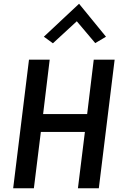

<svg xmlns="http://www.w3.org/2000/svg" viewBox="-20 -1010 629 1020"><path d="M213 -815 261 -780 388 -897 486 -781 543 -815 400 -990ZM394 -10H505L589 -693H478L443 -404H209L244 -693H134L50 -10H160L197 -309H431Z"/></svg>

Font: Bluebird
Style: LiNrwObl
Weight: 300
Designer: Jasper
Foundry: Cannot Into Space Fonts
Version: Version 0.98